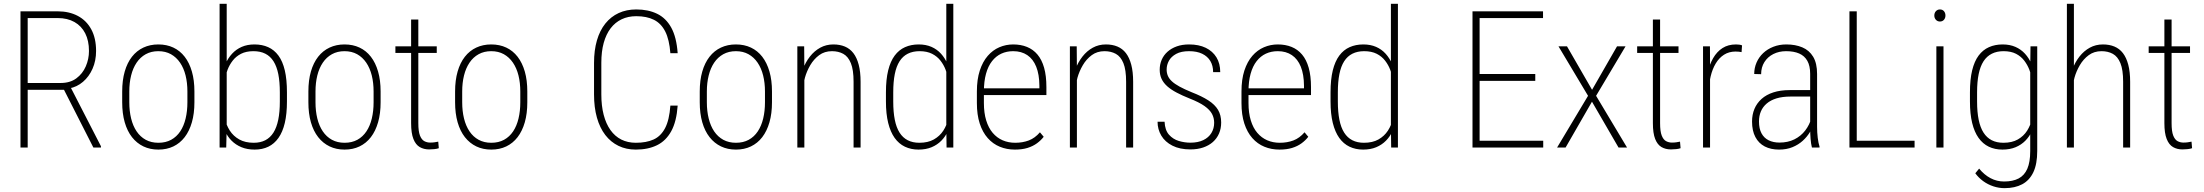

<svg xmlns="http://www.w3.org/2000/svg" viewBox="-20 -770 11500 1002"><path d="M86.9 -710.9H280.8Q340.8 -710.9 386 -687Q431.2 -663.1 456.3 -616.9Q481.4 -570.8 481.4 -503.9Q481.4 -453.1 463.1 -411.6Q444.8 -370.1 413.1 -343Q381.3 -315.9 341.3 -308.6L325.7 -301.3H106.9L106 -336.9H296.4Q345.7 -336.9 378.4 -361.1Q411.1 -385.3 427.7 -423.6Q444.3 -461.9 444.3 -503.9Q444.3 -557.6 424.8 -595.9Q405.3 -634.3 368.7 -655Q332 -675.8 280.8 -675.8H124.5V0H86.9ZM467.3 0 307.1 -314.9 348.1 -315.4 506.8 -6.8V0Z M617.7 -236.3V-292.5Q617.7 -351.1 630.9 -396.7Q644 -442.4 668.7 -473.9Q693.4 -505.4 728.3 -521.7Q763.2 -538.1 806.2 -538.1Q850.1 -538.1 884.8 -521.7Q919.4 -505.4 943.8 -473.9Q968.3 -442.4 981.4 -396.7Q994.6 -351.1 994.6 -292.5V-236.3Q994.6 -177.7 981.4 -131.8Q968.3 -85.9 943.8 -54.2Q919.4 -22.5 884.8 -5.9Q850.1 10.7 806.6 10.7Q763.2 10.7 728.5 -5.9Q693.8 -22.5 668.9 -54.2Q644 -85.9 630.9 -131.8Q617.7 -177.7 617.7 -236.3ZM654.8 -292.5V-236.3Q654.8 -190.4 664.3 -151.6Q673.8 -112.8 692.9 -84.5Q711.9 -56.2 740.5 -40.5Q769 -24.9 806.6 -24.9Q844.7 -24.9 873.3 -40.5Q901.9 -56.2 920.7 -84.5Q939.5 -112.8 948.7 -151.6Q958 -190.4 958 -236.3V-292.5Q958 -337.9 948.5 -376.2Q939 -414.6 919.7 -442.9Q900.4 -471.2 872.1 -487.1Q843.8 -502.9 806.2 -502.9Q769 -502.9 740.5 -487.1Q711.9 -471.2 692.9 -442.9Q673.8 -414.6 664.3 -376.2Q654.8 -337.9 654.8 -292.5Z M1126 -750H1163.1V-102.5L1160.6 0H1126ZM1477.5 -288.1V-240.2Q1477.5 -175.8 1466.3 -128.4Q1455.1 -81.1 1433.3 -50.3Q1411.6 -19.5 1380.4 -4.4Q1349.1 10.7 1309.1 10.7Q1270.5 10.7 1240.2 -1.7Q1210 -14.2 1188.5 -35.9Q1167 -57.6 1154.1 -86.4Q1141.1 -115.2 1135.7 -147.5V-367.2Q1142.6 -404.3 1156.2 -435.5Q1169.9 -466.8 1191.2 -489.7Q1212.4 -512.7 1241.5 -525.4Q1270.5 -538.1 1308.1 -538.1Q1348.1 -538.1 1379.6 -523.9Q1411.1 -509.8 1433.1 -480Q1455.1 -450.2 1466.3 -402.8Q1477.5 -355.5 1477.5 -288.1ZM1440.4 -240.2V-288.1Q1440.4 -342.8 1432.4 -383.1Q1424.3 -423.3 1407.5 -450Q1390.6 -476.6 1364.7 -489.7Q1338.9 -502.9 1302.7 -502.9Q1264.6 -502.9 1238 -489.3Q1211.4 -475.6 1194.3 -453.4Q1177.2 -431.2 1167.7 -406.2Q1158.2 -381.3 1153.8 -358.9V-150.9Q1160.6 -117.7 1179.2 -88.6Q1197.8 -59.6 1228.8 -42.2Q1259.8 -24.9 1304.2 -24.9Q1338.9 -24.9 1364.5 -38.1Q1390.1 -51.3 1407 -77.9Q1423.8 -104.5 1432.1 -145Q1440.4 -185.5 1440.4 -240.2Z M1589.4 -236.3V-292.5Q1589.4 -351.1 1602.5 -396.7Q1615.7 -442.4 1640.4 -473.9Q1665 -505.4 1700 -521.7Q1734.9 -538.1 1777.8 -538.1Q1821.8 -538.1 1856.4 -521.7Q1891.1 -505.4 1915.5 -473.9Q1939.9 -442.4 1953.1 -396.7Q1966.3 -351.1 1966.3 -292.5V-236.3Q1966.3 -177.7 1953.1 -131.8Q1939.9 -85.9 1915.5 -54.2Q1891.1 -22.5 1856.4 -5.9Q1821.8 10.7 1778.3 10.7Q1734.9 10.7 1700.2 -5.9Q1665.5 -22.5 1640.6 -54.2Q1615.7 -85.9 1602.5 -131.8Q1589.4 -177.7 1589.4 -236.3ZM1626.5 -292.5V-236.3Q1626.5 -190.4 1636 -151.6Q1645.5 -112.8 1664.6 -84.5Q1683.6 -56.2 1712.2 -40.5Q1740.7 -24.9 1778.3 -24.9Q1816.4 -24.9 1845 -40.5Q1873.5 -56.2 1892.3 -84.5Q1911.1 -112.8 1920.4 -151.6Q1929.7 -190.4 1929.7 -236.3V-292.5Q1929.7 -337.9 1920.2 -376.2Q1910.6 -414.6 1891.4 -442.9Q1872.1 -471.2 1843.8 -487.1Q1815.4 -502.9 1777.8 -502.9Q1740.7 -502.9 1712.2 -487.1Q1683.6 -471.2 1664.6 -442.9Q1645.5 -414.6 1636 -376.2Q1626.5 -337.9 1626.5 -292.5Z M2259.3 -528.3V-493.7H2043.5V-528.3ZM2125.5 -668H2163.1V-127.4Q2163.1 -84.5 2171.6 -62.7Q2180.2 -41 2194.3 -33.4Q2208.5 -25.9 2224.6 -25.9Q2237.3 -25.9 2247.1 -27.3Q2256.8 -28.8 2267.1 -30.8L2270 3.4Q2261.2 6.8 2246.6 8.3Q2231.9 9.8 2219.7 9.8Q2191.9 9.8 2170.7 -2.4Q2149.4 -14.6 2137.5 -44.7Q2125.5 -74.7 2125.5 -127.4Z M2355 -236.3V-292.5Q2355 -351.1 2368.2 -396.7Q2381.3 -442.4 2406 -473.9Q2430.7 -505.4 2465.6 -521.7Q2500.5 -538.1 2543.5 -538.1Q2587.4 -538.1 2622.1 -521.7Q2656.7 -505.4 2681.2 -473.9Q2705.6 -442.4 2718.8 -396.7Q2731.9 -351.1 2731.9 -292.5V-236.3Q2731.9 -177.7 2718.8 -131.8Q2705.6 -85.9 2681.2 -54.2Q2656.7 -22.5 2622.1 -5.9Q2587.4 10.7 2543.9 10.7Q2500.5 10.7 2465.8 -5.9Q2431.2 -22.5 2406.2 -54.2Q2381.3 -85.9 2368.2 -131.8Q2355 -177.7 2355 -236.3ZM2392.1 -292.5V-236.3Q2392.1 -190.4 2401.6 -151.6Q2411.1 -112.8 2430.2 -84.5Q2449.2 -56.2 2477.8 -40.5Q2506.3 -24.9 2543.9 -24.9Q2582 -24.9 2610.6 -40.5Q2639.2 -56.2 2658 -84.5Q2676.8 -112.8 2686 -151.6Q2695.3 -190.4 2695.3 -236.3V-292.5Q2695.3 -337.9 2685.8 -376.2Q2676.3 -414.6 2657 -442.9Q2637.7 -471.2 2609.4 -487.1Q2581.1 -502.9 2543.5 -502.9Q2506.3 -502.9 2477.8 -487.1Q2449.2 -471.2 2430.2 -442.9Q2411.1 -414.6 2401.6 -376.2Q2392.1 -337.9 2392.1 -292.5Z M3478.5 -218.8H3516.6Q3510.7 -135.3 3482.9 -85Q3455.1 -34.7 3408.4 -12Q3361.8 10.7 3298.3 10.7Q3248 10.7 3207.8 -8.8Q3167.5 -28.3 3138.9 -65.4Q3110.4 -102.5 3095.2 -156Q3080.1 -209.5 3080.1 -277.3V-441.4Q3080.1 -507.3 3095.2 -559.3Q3110.4 -611.3 3139.2 -647.2Q3168 -683.1 3208.7 -701.9Q3249.5 -720.7 3300.8 -720.7Q3362.8 -720.7 3409.2 -698.2Q3455.6 -675.8 3483.2 -625.7Q3510.7 -575.7 3516.6 -492.2H3478.5Q3473.1 -563.5 3451.7 -605.7Q3430.2 -647.9 3392.6 -666.7Q3355 -685.5 3300.8 -685.5Q3257.8 -685.5 3224.1 -669.4Q3190.4 -653.3 3166.7 -622.3Q3143.1 -591.3 3130.6 -546.1Q3118.2 -501 3118.2 -442.4V-277.3Q3118.2 -217.8 3130.4 -170.9Q3142.6 -124 3165.8 -91.3Q3189 -58.6 3222.4 -41.7Q3255.9 -24.9 3298.3 -24.9Q3353 -24.9 3390.9 -42Q3428.7 -59.1 3450.9 -101.3Q3473.1 -143.6 3478.5 -218.8Z M3631.8 -236.3V-292.5Q3631.8 -351.1 3645 -396.7Q3658.2 -442.4 3682.9 -473.9Q3707.5 -505.4 3742.4 -521.7Q3777.3 -538.1 3820.3 -538.1Q3864.3 -538.1 3898.9 -521.7Q3933.6 -505.4 3958 -473.9Q3982.4 -442.4 3995.6 -396.7Q4008.8 -351.1 4008.8 -292.5V-236.3Q4008.8 -177.7 3995.6 -131.8Q3982.4 -85.9 3958 -54.2Q3933.6 -22.5 3898.9 -5.9Q3864.3 10.7 3820.8 10.7Q3777.3 10.7 3742.7 -5.9Q3708 -22.5 3683.1 -54.2Q3658.2 -85.9 3645 -131.8Q3631.8 -177.7 3631.8 -236.3ZM3668.9 -292.5V-236.3Q3668.9 -190.4 3678.5 -151.6Q3688 -112.8 3707 -84.5Q3726.1 -56.2 3754.6 -40.5Q3783.2 -24.9 3820.8 -24.9Q3858.9 -24.9 3887.5 -40.5Q3916 -56.2 3934.8 -84.5Q3953.6 -112.8 3962.9 -151.6Q3972.2 -190.4 3972.2 -236.3V-292.5Q3972.2 -337.9 3962.6 -376.2Q3953.1 -414.6 3933.8 -442.9Q3914.6 -471.2 3886.2 -487.1Q3857.9 -502.9 3820.3 -502.9Q3783.2 -502.9 3754.6 -487.1Q3726.1 -471.2 3707 -442.9Q3688 -414.6 3678.5 -376.2Q3668.9 -337.9 3668.9 -292.5Z M4177.7 -415.5V0H4141.1V-528.3H4176.8ZM4170.4 -305.7 4152.8 -328.1Q4155.8 -370.1 4169.7 -407.7Q4183.6 -445.3 4206.8 -474.9Q4230 -504.4 4260.7 -521.2Q4291.5 -538.1 4329.1 -538.1Q4362.8 -538.1 4389.2 -527.1Q4415.5 -516.1 4433.6 -492.7Q4451.7 -469.2 4461.4 -432.1Q4471.2 -395 4471.2 -342.8V0H4434.6V-343.3Q4434.6 -405.8 4420.4 -440.4Q4406.2 -475.1 4380.9 -489Q4355.5 -502.9 4321.8 -502.9Q4283.2 -502.9 4255.1 -482.2Q4227.1 -461.4 4208.5 -429.7Q4189.9 -397.9 4180.7 -364.5Q4171.4 -331.1 4170.4 -305.7Z M4918.5 -102.5V-750H4955.1V0H4919.9ZM4603.5 -240.2V-288.1Q4603.5 -355.5 4615.2 -402.8Q4627 -450.2 4649.2 -480Q4671.4 -509.8 4703.1 -523.9Q4734.9 -538.1 4774.4 -538.1Q4812 -538.1 4841.1 -525.4Q4870.1 -512.7 4890.9 -489.7Q4911.6 -466.8 4925.3 -435.5Q4939 -404.3 4945.8 -367.2V-147.5Q4940.4 -115.2 4927.2 -86.4Q4914.1 -57.6 4892.8 -35.9Q4871.6 -14.2 4841.8 -1.7Q4812 10.7 4773.4 10.7Q4734.4 10.7 4702.6 -4.4Q4670.9 -19.5 4648.9 -50.3Q4627 -81.1 4615.2 -128.4Q4603.5 -175.8 4603.5 -240.2ZM4641.6 -288.1V-240.2Q4641.6 -185.5 4649.7 -145Q4657.7 -104.5 4674.6 -77.9Q4691.4 -51.3 4717.3 -38.1Q4743.2 -24.9 4777.8 -24.9Q4822.8 -24.9 4853.5 -42.2Q4884.3 -59.6 4902.8 -88.1Q4921.4 -116.7 4928.7 -150.9V-358.9Q4924.3 -381.3 4914.8 -406.2Q4905.3 -431.2 4888.2 -453.4Q4871.1 -475.6 4844.2 -489.3Q4817.4 -502.9 4778.8 -502.9Q4743.7 -502.9 4717.5 -489.7Q4691.4 -476.6 4674.6 -450.2Q4657.7 -423.8 4649.7 -383.5Q4641.6 -343.3 4641.6 -288.1Z M5276.4 10.7Q5233.9 10.7 5197.8 -4.2Q5161.6 -19 5134.8 -49.3Q5107.9 -79.6 5093 -125.2Q5078.1 -170.9 5078.1 -232.4V-292.5Q5078.1 -355.5 5093.3 -401.9Q5108.4 -448.2 5134.8 -478.5Q5161.1 -508.8 5195.3 -523.4Q5229.5 -538.1 5267.6 -538.1Q5307.6 -538.1 5339.6 -525.1Q5371.6 -512.2 5394.3 -485.4Q5417 -458.5 5429 -416.3Q5440.9 -374 5440.9 -315.4V-273.9H5101.1V-309.1H5404.3V-323.2Q5403.8 -381.8 5387.7 -421.9Q5371.6 -461.9 5341.1 -482.4Q5310.5 -502.9 5267.6 -502.9Q5233.4 -502.9 5205.6 -490Q5177.7 -477.1 5157.2 -450.9Q5136.7 -424.8 5125.7 -385Q5114.7 -345.2 5114.7 -292.5V-232.4Q5114.7 -180.7 5126.7 -141.6Q5138.7 -102.5 5160.6 -76.7Q5182.6 -50.8 5212.6 -37.8Q5242.7 -24.9 5277.8 -24.9Q5316.9 -24.9 5349.1 -37.1Q5381.3 -49.3 5407.2 -79.6L5426.8 -56.2Q5412.6 -37.6 5391.6 -22.2Q5370.6 -6.8 5342.3 2Q5314 10.7 5276.4 10.7Z M5600.1 -415.5V0H5563.5V-528.3H5599.1ZM5592.8 -305.7 5575.2 -328.1Q5578.1 -370.1 5592 -407.7Q5606 -445.3 5629.2 -474.9Q5652.3 -504.4 5683.1 -521.2Q5713.9 -538.1 5751.5 -538.1Q5785.2 -538.1 5811.5 -527.1Q5837.9 -516.1 5856 -492.7Q5874 -469.2 5883.8 -432.1Q5893.6 -395 5893.6 -342.8V0H5856.9V-343.3Q5856.9 -405.8 5842.8 -440.4Q5828.6 -475.1 5803.2 -489Q5777.8 -502.9 5744.1 -502.9Q5705.6 -502.9 5677.5 -482.2Q5649.4 -461.4 5630.9 -429.7Q5612.3 -397.9 5603 -364.5Q5593.8 -331.1 5592.8 -305.7Z M6316.4 -129.4Q6316.4 -154.3 6305.2 -175.5Q6293.9 -196.8 6266.1 -216.6Q6238.3 -236.3 6187.5 -256.3Q6149.4 -271.5 6120.4 -286.9Q6091.3 -302.2 6071.5 -319.8Q6051.8 -337.4 6042 -358.4Q6032.2 -379.4 6032.2 -405.8Q6032.2 -434.1 6042.7 -458.3Q6053.2 -482.4 6073.2 -500.2Q6093.3 -518.1 6121.6 -528.1Q6149.9 -538.1 6185.5 -538.1Q6236.3 -538.1 6272.5 -520.5Q6308.6 -502.9 6328.4 -470.7Q6348.1 -438.5 6348.1 -393.6H6311Q6311 -427.2 6296.4 -451.7Q6281.7 -476.1 6253.9 -489.5Q6226.1 -502.9 6185.5 -502.9Q6144 -502.9 6118.2 -488.8Q6092.3 -474.6 6080.3 -452.9Q6068.4 -431.2 6068.4 -407.2Q6068.4 -389.6 6074.7 -374.5Q6081.1 -359.4 6095.7 -345.7Q6110.4 -332 6135.7 -318.1Q6161.1 -304.2 6199.2 -288.6Q6252 -268.1 6286.1 -246.1Q6320.3 -224.1 6336.7 -196.5Q6353 -168.9 6353 -130.9Q6353 -99.1 6341.8 -73.2Q6330.6 -47.4 6309.6 -28.8Q6288.6 -10.3 6258.8 -0.2Q6229 9.8 6192.4 9.8Q6137.2 9.8 6098.6 -9.8Q6060.1 -29.3 6040.5 -62.3Q6021 -95.2 6021 -134.8H6057.6Q6059.6 -90.8 6080.6 -67.1Q6101.6 -43.5 6131.8 -34.4Q6162.1 -25.4 6192.4 -25.4Q6231.9 -25.4 6259.8 -38.8Q6287.6 -52.2 6302 -75.9Q6316.4 -99.6 6316.4 -129.4Z M6657.2 10.7Q6614.7 10.7 6578.6 -4.2Q6542.5 -19 6515.6 -49.3Q6488.8 -79.6 6473.9 -125.2Q6459 -170.9 6459 -232.4V-292.5Q6459 -355.5 6474.1 -401.9Q6489.3 -448.2 6515.6 -478.5Q6542 -508.8 6576.2 -523.4Q6610.4 -538.1 6648.4 -538.1Q6688.5 -538.1 6720.5 -525.1Q6752.4 -512.2 6775.1 -485.4Q6797.9 -458.5 6809.8 -416.3Q6821.8 -374 6821.8 -315.4V-273.9H6481.9V-309.1H6785.2V-323.2Q6784.7 -381.8 6768.6 -421.9Q6752.4 -461.9 6721.9 -482.4Q6691.4 -502.9 6648.4 -502.9Q6614.3 -502.9 6586.4 -490Q6558.6 -477.1 6538.1 -450.9Q6517.6 -424.8 6506.6 -385Q6495.6 -345.2 6495.6 -292.5V-232.4Q6495.6 -180.7 6507.6 -141.6Q6519.5 -102.5 6541.5 -76.7Q6563.5 -50.8 6593.5 -37.8Q6623.5 -24.9 6658.7 -24.9Q6697.8 -24.9 6730 -37.1Q6762.2 -49.3 6788.1 -79.6L6807.6 -56.2Q6793.5 -37.6 6772.5 -22.2Q6751.5 -6.8 6723.1 2Q6694.8 10.7 6657.2 10.7Z M7238.8 -102.5V-750H7275.4V0H7240.2ZM6923.8 -240.2V-288.1Q6923.8 -355.5 6935.5 -402.8Q6947.3 -450.2 6969.5 -480Q6991.7 -509.8 7023.4 -523.9Q7055.2 -538.1 7094.7 -538.1Q7132.3 -538.1 7161.4 -525.4Q7190.4 -512.7 7211.2 -489.7Q7231.9 -466.8 7245.6 -435.5Q7259.3 -404.3 7266.1 -367.2V-147.5Q7260.7 -115.2 7247.6 -86.4Q7234.4 -57.6 7213.1 -35.9Q7191.9 -14.2 7162.1 -1.7Q7132.3 10.7 7093.8 10.7Q7054.7 10.7 7022.9 -4.4Q6991.2 -19.5 6969.2 -50.3Q6947.3 -81.1 6935.5 -128.4Q6923.8 -175.8 6923.8 -240.2ZM6961.9 -288.1V-240.2Q6961.9 -185.5 6970 -145Q6978 -104.5 6994.9 -77.9Q7011.7 -51.3 7037.6 -38.1Q7063.5 -24.9 7098.1 -24.9Q7143.1 -24.9 7173.8 -42.2Q7204.6 -59.6 7223.1 -88.1Q7241.7 -116.7 7249 -150.9V-358.9Q7244.6 -381.3 7235.1 -406.2Q7225.6 -431.2 7208.5 -453.4Q7191.4 -475.6 7164.6 -489.3Q7137.7 -502.9 7099.1 -502.9Q7064 -502.9 7037.8 -489.7Q7011.7 -476.6 6994.9 -450.2Q6978 -423.8 6970 -383.5Q6961.9 -343.3 6961.9 -288.1Z M8033.7 -35.6V0H7687V-35.6ZM7701.7 -710.9V0H7664.6V-710.9ZM7992.2 -383.8V-348.1H7687V-383.8ZM8032.7 -710.9V-675.8H7687V-710.9Z M8157.7 -528.3 8288.6 -301.3 8418.9 -528.3H8463.4L8309.6 -270L8471.2 0H8426.8L8288.1 -239.3L8150.4 0H8106L8267.6 -270L8113.3 -528.3Z M8739.7 -528.3V-493.7H8523.9V-528.3ZM8606 -668H8643.6V-127.4Q8643.6 -84.5 8652.1 -62.7Q8660.6 -41 8674.8 -33.4Q8689 -25.9 8705.1 -25.9Q8717.8 -25.9 8727.5 -27.3Q8737.3 -28.8 8747.6 -30.8L8750.5 3.4Q8741.7 6.8 8727.1 8.3Q8712.4 9.8 8700.2 9.8Q8672.4 9.8 8651.1 -2.4Q8629.9 -14.6 8617.9 -44.7Q8606 -74.7 8606 -127.4Z M8904.3 -438V0H8867.7V-528.3H8903.8ZM9071.3 -533.2 9068.8 -498Q9062 -499.5 9054.4 -500.2Q9046.9 -501 9037.6 -501Q9003.4 -501 8977.5 -484.6Q8951.7 -468.3 8934.1 -439Q8916.5 -409.7 8907.5 -371.6Q8898.4 -333.5 8897.9 -290L8881.3 -286.1Q8881.3 -339.8 8890.9 -385.7Q8900.4 -431.6 8920.2 -466.1Q8939.9 -500.5 8969.5 -519.3Q8999 -538.1 9039.6 -538.1Q9048.8 -538.1 9057.4 -536.9Q9065.9 -535.6 9071.3 -533.2Z M9426.8 -97.7V-384.8Q9426.8 -426.3 9412.1 -452.4Q9397.5 -478.5 9369.6 -490.7Q9341.8 -502.9 9301.3 -502.9Q9264.2 -502.9 9234.6 -488Q9205.1 -473.1 9188 -446Q9170.9 -418.9 9170.9 -382.8L9134.8 -383.8Q9134.8 -415.5 9147 -443.6Q9159.2 -471.7 9181.4 -492.7Q9203.6 -513.7 9234.6 -525.9Q9265.6 -538.1 9302.7 -538.1Q9349.6 -538.1 9385.7 -522.9Q9421.9 -507.8 9442.4 -473.9Q9462.9 -439.9 9462.9 -383.8V-107.9Q9462.9 -79.6 9466.3 -51Q9469.7 -22.5 9475.6 -5.4V0H9436Q9431.2 -18.1 9429 -45.4Q9426.8 -72.8 9426.8 -97.7ZM9437 -299.8 9438 -266.1H9324.7Q9282.2 -266.1 9251.2 -256.6Q9220.2 -247.1 9200 -229.7Q9179.7 -212.4 9169.7 -188.7Q9159.7 -165 9159.7 -136.2Q9159.7 -98.6 9172.9 -74.2Q9186 -49.8 9210.2 -37.8Q9234.4 -25.9 9266.6 -25.9Q9310.5 -25.9 9344.5 -42.7Q9378.4 -59.6 9401.1 -89.1Q9423.8 -118.7 9434.1 -156.2L9446.3 -128.9Q9439.9 -105 9425.3 -80.3Q9410.6 -55.7 9387.9 -35.2Q9365.2 -14.6 9334.5 -2Q9303.7 10.7 9264.2 10.7Q9221.7 10.7 9189.9 -5.6Q9158.2 -22 9140.9 -54.7Q9123.5 -87.4 9123.5 -135.7Q9123.5 -171.9 9136 -201.7Q9148.4 -231.4 9173.1 -253.7Q9197.8 -275.9 9234.6 -287.8Q9271.5 -299.8 9319.8 -299.8Z M9971.7 -35.6V0H9655.3V-35.6ZM9669.9 -710.9V0H9631.8V-710.9Z M10122.6 -528.3V0H10085.4V-528.3ZM10074.7 -689Q10074.7 -702.6 10083 -711.7Q10091.3 -720.7 10104 -720.7Q10117.2 -720.7 10125 -711.7Q10132.8 -702.6 10132.8 -689Q10132.8 -675.8 10125 -666.7Q10117.2 -657.7 10104 -657.7Q10091.3 -657.7 10083 -666.7Q10074.7 -675.8 10074.7 -689Z M10576.7 -528.3H10611.8V18.1Q10611.8 85.9 10591.6 128.7Q10571.3 171.4 10533.2 191.7Q10495.1 211.9 10441.4 211.9Q10411.6 211.9 10382.8 202.4Q10354 192.9 10329.8 175.3Q10305.7 157.7 10288.6 134.3L10308.6 109.9Q10335.4 142.6 10368.2 159.9Q10400.9 177.2 10439 177.2Q10484.4 177.2 10514.6 161.4Q10544.9 145.5 10560.1 110.6Q10575.2 75.7 10575.2 18.6V-412.1ZM10260.7 -240.2V-288.1Q10260.7 -355.5 10272.2 -402.8Q10283.7 -450.2 10305.9 -480Q10328.1 -509.8 10359.9 -523.9Q10391.6 -538.1 10431.2 -538.1Q10468.8 -538.1 10497.8 -525.4Q10526.9 -512.7 10547.9 -489.7Q10568.8 -466.8 10582.3 -435.5Q10595.7 -404.3 10602.5 -367.2V-147.5Q10597.7 -115.2 10584.5 -86.4Q10571.3 -57.6 10550 -35.9Q10528.8 -14.2 10498.8 -1.7Q10468.8 10.7 10430.2 10.7Q10390.6 10.7 10359.1 -4.4Q10327.6 -19.5 10305.7 -50.3Q10283.7 -81.1 10272.2 -128.4Q10260.7 -175.8 10260.7 -240.2ZM10297.9 -288.1V-240.2Q10297.9 -185.5 10306.2 -145Q10314.5 -104.5 10331.5 -77.9Q10348.6 -51.3 10374.5 -38.1Q10400.4 -24.9 10435.5 -24.9Q10480 -24.9 10510.5 -42.2Q10541 -59.6 10559.1 -88.1Q10577.1 -116.7 10585 -150.9V-358.9Q10580.1 -381.3 10570.6 -406.2Q10561 -431.2 10544.2 -453.4Q10527.3 -475.6 10501 -489.3Q10474.6 -502.9 10436 -502.9Q10400.9 -502.9 10374.8 -489.7Q10348.6 -476.6 10331.5 -450.2Q10314.5 -423.8 10306.2 -383.5Q10297.9 -343.3 10297.9 -288.1Z M10803.2 -750V0H10766.6V-750ZM10795.9 -305.7 10778.3 -328.1Q10781.2 -370.1 10795.2 -407.7Q10809.1 -445.3 10832.3 -474.9Q10855.5 -504.4 10886.2 -521.2Q10917 -538.1 10954.6 -538.1Q10988.3 -538.1 11014.6 -527.1Q11041 -516.1 11059.1 -492.7Q11077.1 -469.2 11086.9 -432.1Q11096.7 -395 11096.7 -342.8V0H11060.1V-343.3Q11060.1 -405.8 11045.9 -440.4Q11031.7 -475.1 11006.3 -489Q10981 -502.9 10947.3 -502.9Q10908.7 -502.9 10880.6 -482.2Q10852.5 -461.4 10834 -429.7Q10815.4 -397.9 10806.2 -364.5Q10796.9 -331.1 10795.9 -305.7Z M11409.2 -528.3V-493.7H11193.4V-528.3ZM11275.4 -668H11313V-127.4Q11313 -84.5 11321.5 -62.7Q11330.1 -41 11344.2 -33.4Q11358.4 -25.9 11374.5 -25.9Q11387.2 -25.9 11397 -27.3Q11406.7 -28.8 11417 -30.8L11419.9 3.4Q11411.1 6.8 11396.5 8.3Q11381.8 9.8 11369.6 9.8Q11341.8 9.8 11320.6 -2.4Q11299.3 -14.6 11287.4 -44.7Q11275.4 -74.7 11275.4 -127.4Z"/></svg>

Font: Roboto Condensed ExtraLight
Style: Regular
Weight: 250
Designer: Christian Robertson
Foundry: Google
Version: Version 3.008; 2023